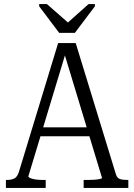

<svg xmlns="http://www.w3.org/2000/svg" viewBox="-20 -921 657 941"><path d="M270 -760H347L445 -890V-901H414L302 -801H324L210 -901H172V-890ZM161 -297H436V-253H158ZM288 -683 302 -662 119 -57Q119 -52 130 -47.5Q141 -43 157.5 -41Q174 -39 191 -39H204V0H9V-39H13Q37 -39 51.5 -47Q66 -55 74 -83L265 -710H351L548 -67Q554 -48 568 -43.5Q582 -39 604 -39H609V0H390V-39H407Q423 -39 440 -40Q457 -41 468.5 -43.5Q480 -46 480 -49Z"/></svg>

Font: Roboto Serif 28pt Condensed Light
Style: Regular
Weight: 300
Width: 3
Designer: Greg Gazdowicz
Foundry: Commercial Type
Version: Version 1.008